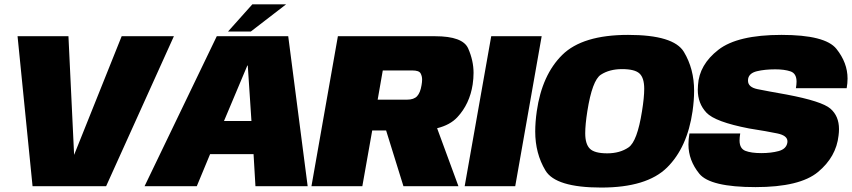

<svg xmlns="http://www.w3.org/2000/svg" viewBox="-20 -838 3834 864"><path d="M59 -675H288L313.5 -141L527.5 -675H762.5L457.5 0H126.5Z M955.5 -675H1277L1364.5 0H1129.5L1121 -144.5H925.5L865.5 0H630.5ZM1111.5 -293.5 1095 -543H1093L988 -293.5ZM1115.5 -818.5H1267.5L1108.5 -696H1006Z M1500.5 -675H1938Q2062.5 -675 2086.8 -620Q2111 -565 2111 -510Q2111 -485 2107 -458Q2093.5 -370 2038 -310.5Q2005.5 -275.5 1947 -261L2043 0H1795.5L1717.5 -251H1655L1610.5 0H1381.5ZM1811.5 -389.5Q1842.5 -389.5 1857 -405.2Q1871.5 -421 1877 -455Q1879.5 -469 1879.5 -480Q1879.5 -495.5 1872.5 -508.2Q1865.5 -521 1834.5 -521H1702.5L1679.5 -389.5Z M2190.5 -675H2417.5L2298.5 0H2071Z M2685.5 6Q2480.5 6 2434.5 -70.8Q2388.5 -147.5 2388.5 -246Q2388.5 -288.5 2395.5 -337.5Q2419 -501 2510.2 -591Q2601.5 -681 2806.5 -681Q3011.5 -681 3057.5 -604.5Q3103.5 -528 3103.5 -429.5Q3103.5 -387 3096.5 -337.5Q3073 -174.5 2981.8 -84.2Q2890.5 6 2685.5 6ZM2712.5 -148Q2769.5 -148 2808.5 -174.8Q2847.5 -201.5 2869 -337.5Q2879 -399.5 2879 -438.5Q2879 -487.5 2857.8 -507.2Q2836.5 -527 2779.5 -527Q2722.5 -527 2683.8 -501.8Q2645 -476.5 2623 -337.5Q2613.5 -277 2613.5 -238.5Q2613.5 -189.5 2634.5 -168.8Q2655.5 -148 2712.5 -148Z M3380 4Q3176 4 3127 -56.2Q3078 -116.5 3078 -188Q3078 -211.5 3082.5 -237.5H3311Q3308 -219.5 3308 -206Q3308 -169.5 3334.2 -159.2Q3360.5 -149 3405.5 -149Q3450 -149 3484 -158.2Q3518 -167.5 3523 -195.5Q3523.5 -199 3523.5 -202Q3523.5 -228 3478.2 -237.5Q3433 -247 3350.5 -260Q3198 -289.5 3159 -331Q3120 -372.5 3120 -434Q3120 -444 3121 -455Q3126.5 -547 3212.8 -614Q3299 -681 3496.5 -681Q3693.5 -681 3743.8 -618.2Q3794 -555.5 3794 -484.5Q3794 -463.5 3790 -441H3561.5Q3564.5 -457.5 3564.5 -470.5Q3564.5 -507.5 3537.2 -516.8Q3510 -526 3468.5 -526Q3421.5 -526 3386.2 -517.5Q3351 -509 3346.5 -483Q3346 -479 3346 -475Q3346 -445.5 3389 -436.8Q3432 -428 3520 -412.5Q3678.5 -382.5 3717 -349Q3755.5 -315.5 3755.5 -257Q3755.5 -243.5 3753.5 -228Q3743 -132 3661 -64Q3579 4 3380 4Z"/></svg>

Font: Rudi
Style: Regular
Weight: 400
Italic angle: -10°
Designer: Tyler Finck
Foundry: Etcetera Type Company
Version: Version 1.111; ttfautohint (v1.8.4)